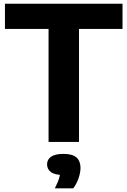

<svg xmlns="http://www.w3.org/2000/svg" viewBox="-20 -760 682 1028"><path d="M240 0V-605H6.5V-740H636V-605H403V0ZM273.5 248.5Q290.5 215.5 297 192.5Q303.5 169.5 303.5 144.5L333 177H321.5Q274 177 253 161.5Q232 146 232 120Q232 94 253.5 79Q275 64 321 64Q368 64 389.5 83.2Q411 102.5 411 138.5Q411 165 400.2 195.5Q389.5 226 372 248.5Z"/></svg>

Font: Encode Sans SC
Style: Bold
Weight: 700
Version: Version 3.002